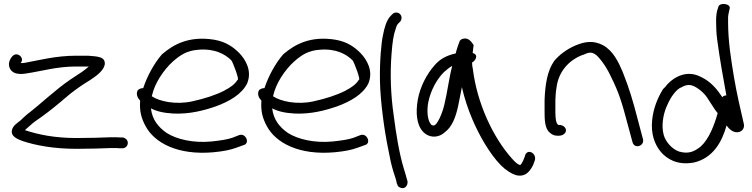

<svg xmlns="http://www.w3.org/2000/svg" viewBox="-20 -761 3901 996"><path d="M436 -472H374C269 -472 181 -448 108 -435C100 -434 94 -433 87 -434C111 -460 68 -498 43 -468C32 -455 17 -428 34 -401C49 -377 82 -374 117 -380C197 -392 275 -416 374 -416H441C427 -405 414 -393 396 -382L346 -349C265 -294 193 -223 121 -168C107 -156 96 -146 86 -136C71 -123 49 -112 42 -87C34 -51 76 -38 95 -30C164 -7 257 11 377 11C441 11 509 9 555 7C576 7 592 7 600 8H613C629 10 643 -4 643 -19C643 -36 630 -45 618 -48H603C594 -49 578 -49 555 -49C509 -47 441 -45 377 -45C264 -45 177 -63 109 -86C125 -99 141 -116 163 -132C203 -159 250 -195 288 -227L345 -275C380 -302 407 -321 445 -344C472 -362 515 -390 523 -424C530 -469 483 -468 436 -472Z M694 -292C683 -269 697 -250 707 -239C703 -184 713 -148 735 -107C782 -19 903 45 1086 29C1141 24 1176 16 1204 6L1243 -8C1279 -17 1255 -70 1224 -61H1223L1184 -46C1161 -38 1125 -32 1076 -27C980 -18 896 -39 845 -71C800 -102 769 -142 763 -199C791 -184 827 -175 879 -172C965 -168 1041 -189 1099 -209C1170 -235 1235 -272 1263 -330V-331C1288 -394 1254 -452 1221 -486C1191 -516 1154 -544 1091 -555C962 -576 880 -531 820 -479C781 -434 744 -368 723 -304C707 -304 697 -296 694 -292ZM767 -262 768 -264C782 -329 829 -399 878 -443C916 -476 950 -499 1010 -503C1094 -510 1148 -480 1180 -448C1188 -439 1225 -341 1212 -347C1200 -325 1173 -306 1145 -292V-291H1144C1097 -267 1040 -249 976 -235C893 -217 808 -234 767 -262Z M1323 -292C1312 -269 1326 -250 1336 -239C1332 -184 1342 -148 1364 -107C1411 -19 1532 45 1715 29C1770 24 1805 16 1833 6L1872 -8C1908 -17 1884 -70 1853 -61H1852L1813 -46C1790 -38 1754 -32 1705 -27C1609 -18 1525 -39 1474 -71C1429 -102 1398 -142 1392 -199C1420 -184 1456 -175 1508 -172C1594 -168 1670 -189 1728 -209C1799 -235 1864 -272 1892 -330V-331C1917 -394 1883 -452 1850 -486C1820 -516 1783 -544 1720 -555C1591 -576 1509 -531 1449 -479C1410 -434 1373 -368 1352 -304C1336 -304 1326 -296 1323 -292ZM1396 -262 1397 -264C1411 -329 1458 -399 1507 -443C1545 -476 1579 -499 1639 -503C1723 -510 1777 -480 1809 -448C1817 -439 1854 -341 1841 -347C1829 -325 1802 -306 1774 -292V-291H1773C1726 -267 1669 -249 1605 -235C1522 -217 1437 -234 1396 -262Z M2054 211C2076 224 2097 205 2094 179L2090 166C2088 158 2083 139 2074 111C2051 34 2035 -63 2022 -165C2007 -268 2003 -380 2011 -480C2016 -544 2020 -577 2035 -619C2039 -631 2043 -636 2045 -638L2055 -648C2060 -653 2063 -660 2063 -668C2063 -685 2050 -696 2035 -696C2027 -696 2021 -693 2016 -688L2007 -679C1985 -657 1974 -617 1967 -580C1962 -558 1958 -526 1955 -485C1952 -445 1950 -398 1951 -342C1953 -234 1974 -84 1993 8C2002 58 2011 98 2020 127C2030 160 2036 172 2038 189C2038 190 2039 190 2039 191C2045 209 2048 208 2054 211Z M2202 -232C2214 -291 2245 -349 2283 -387C2299 -400 2310 -411 2326 -419C2309 -356 2301 -283 2285 -218C2276 -178 2248 -107 2228 -110C2225 -110 2222 -111 2217 -114C2197 -136 2193 -187 2202 -232ZM2432 -486C2433 -502 2436 -515 2437 -527C2427 -543 2409 -568 2382 -560C2373 -558 2369 -554 2365 -549C2360 -537 2349 -506 2344 -484C2291 -472 2260 -452 2234 -422C2195 -378 2159 -312 2147 -242C2136 -177 2140 -112 2177 -75C2204 -48 2249 -42 2285 -73C2327 -103 2344 -156 2356 -208C2362 -241 2370 -274 2376 -309C2389 -252 2407 -197 2430 -143C2465 -60 2520 37 2578 96C2605 123 2633 140 2655 147C2708 162 2733 121 2746 94L2754 72C2767 34 2712 3 2702 52L2694 72C2689 83 2684 91 2678 96H2677V94H2673L2672 93C2666 91 2653 81 2637 63C2535 -51 2455 -227 2433 -402C2430 -415 2429 -425 2429 -437C2445 -444 2466 -477 2432 -486Z M2867 -307C2877 -388 2929 -448 3002 -476H3004C3031 -488 3044 -493 3065 -481C3077 -474 3088 -461 3102 -443C3118 -422 3134 -396 3148 -366C3191 -280 3206 -230 3235 -120L3261 -24C3270 13 3322 -2 3316 -37L3290 -135C3261 -247 3245 -299 3211 -386C3189 -438 3162 -496 3109 -526C3058 -553 3014 -545 2967 -526C2920 -506 2883 -478 2855 -445C2819 -394 2808 -322 2805 -243V-180C2805 -141 2806 -94 2832 -73C2843 -63 2855 -57 2870 -57H2880C2900 -57 2916 -70 2916 -85C2916 -100 2900 -113 2880 -113H2876C2864 -121 2861 -148 2861 -180V-243C2862 -264 2863 -284 2867 -307Z M3748 -266C3739 -266 3732 -263 3727 -257C3702 -295 3668 -338 3616 -362C3532 -406 3458 -348 3429 -308C3425 -305 3422 -301 3419 -298C3392 -254 3369 -200 3363 -137C3356 -67 3375 -12 3409 28C3438 61 3490 97 3574 83H3576C3681 60 3726 -28 3749 -110C3761 -94 3780 -73 3806 -75C3833 -77 3844 -100 3838 -121C3821 -195 3802 -275 3788 -358C3773 -448 3757 -546 3757 -644C3756 -665 3757 -682 3760 -693L3765 -716C3773 -742 3715 -750 3707 -727L3700 -705C3696 -688 3694 -667 3695 -642C3695 -619 3696 -590 3700 -558C3713 -460 3731 -359 3748 -266ZM3423 -61C3410 -109 3420 -163 3436 -204C3452 -242 3475 -285 3509 -306H3511C3532 -319 3554 -325 3577 -315C3603 -304 3634 -277 3648 -255L3678 -209C3684 -198 3693 -186 3703 -174C3685 -111 3658 -40 3615 -1C3583 24 3554 40 3502 25C3466 12 3433 -25 3423 -61Z"/></svg>

Font: Stray Cat
Style: BdExt
Weight: 700
Version: Version 1.0